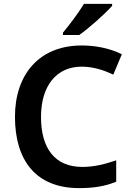

<svg xmlns="http://www.w3.org/2000/svg" viewBox="-20 -958 678 988"><path d="M557 -928V-938H412C385 -893 335 -827 304 -790V-778H388C438 -813 524 -890 557 -928ZM400 -615C462 -615 516 -596 563 -574L607 -679C546 -709 473 -724 401 -724C180 -724 57 -573 57 -357C57 -135 163 10 387 10C465 10 522 0 578 -23V-133C522 -114 466 -99 404 -99C262 -99 191 -195 191 -356C191 -517 271 -615 400 -615Z"/></svg>

Font: Noto Sans Georgian SemiBold
Style: Regular
Weight: 600
Designer: Monotype Design Team, Akaki Razmadze
Foundry: Google LLC
Version: Version 2.005